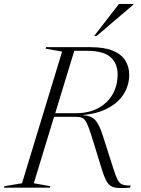

<svg xmlns="http://www.w3.org/2000/svg" viewBox="-62 -955 718 977"><path d="M110 -22.5 194 -7.5 191.5 0H-41.5L-39.5 -7.5L50 -22.5L254 -692.5L170 -707.5L172.5 -715H397Q470 -715 513.5 -696.5Q557 -678 576.2 -646.2Q595.5 -614.5 595.5 -575Q595.5 -521 567.8 -476.8Q540 -432.5 486.2 -404Q432.5 -375.5 355.5 -369.5Q403 -366.5 423 -343.8Q443 -321 458.5 -273L516 -93.5Q527.5 -57 537 -39.2Q546.5 -21.5 561 -16Q575.5 -10.5 603 -11L599.5 0Q549.5 4 523.8 -0.5Q498 -5 484.2 -26.2Q470.5 -47.5 456 -94L401.5 -270.5Q388.5 -311 378.8 -330.2Q369 -349.5 356.5 -355Q344 -360.5 323.5 -360.5H213ZM324 -379Q390 -379 437.8 -404.8Q485.5 -430.5 511 -475Q536.5 -519.5 536.5 -576.5Q536.5 -632 500.5 -664.2Q464.5 -696.5 379.5 -696.5H316L219 -379ZM417 -772 543.5 -935H617.5L617 -931.5L429.5 -772Z"/></svg>

Font: Newsreader 72pt Light
Style: Italic
Weight: 300
Italic angle: -17°
Designer: Hugues Gentile
Foundry: Production Type
Version: Version 1.003; ttfautohint (v1.8.3)